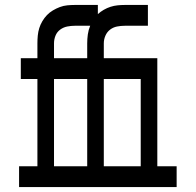

<svg xmlns="http://www.w3.org/2000/svg" viewBox="-20 -755 790 775"><path d="M57 0V-84H131V-436H64V-520H131V-580Q131 -596 132.5 -611.5Q134 -627 138.5 -641.5Q143 -656 151 -669.5Q159 -683 169.5 -694Q180 -705 193.5 -713Q207 -721 221.5 -726.5Q236 -732 251.5 -733.5Q267 -735 282 -735H375V-698Q386 -708 399 -715.5Q412 -723 426 -727.5Q440 -732 454.5 -733.5Q469 -735 484 -735H577V-651H484Q468 -651 452.5 -648Q437 -645 424.5 -635.5Q412 -626 405.5 -611Q399 -596 399 -580V-520H615V-84H693V0ZM332 -520V-580Q332 -598 334.5 -616Q337 -634 344 -651H282Q267 -651 251.5 -648Q236 -645 223 -635.5Q210 -626 204 -611Q198 -596 198 -580V-520ZM399 -84H548V-436H399ZM198 -84H332V-436H198Z"/></svg>

Font: Iosevka Etoile Medium
Style: Regular
Weight: 500
Designer: Belleve Invis
Foundry: Belleve Invis
Version: Version 22.1.2; ttfautohint (v1.8.4)